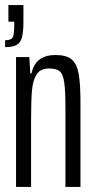

<svg xmlns="http://www.w3.org/2000/svg" viewBox="-20 -734 376 754"><path d="M36 -636V-649H13V-714H72V-651Q72 -609 66.5 -588Q61 -567 46 -558Q31 -549 0 -549V-576Q24 -576 30 -587.5Q36 -599 36 -636ZM43 -510H95L99 -446H104Q119 -518 198 -518Q241 -518 261.5 -500.5Q282 -483 289 -444Q296 -405 296 -329V0H237V-309Q237 -380 232 -412Q227 -444 214 -454.5Q201 -465 172 -465Q139 -465 124 -442Q109 -419 105.5 -378.5Q102 -338 102 -257V0H43Z"/></svg>

Font: Saira Ultra Condensed
Style: Regular
Weight: 400
Width: 1
Designer: Hector Gatti with collaboration of the Omnibus-Type team
Foundry: Omnibus-Type
Version: Version 1.001; ttfautohint (v1.8)